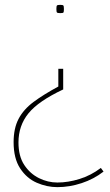

<svg xmlns="http://www.w3.org/2000/svg" viewBox="-20 -550 454 790"><path d="M243 -513Q243 -501 241 -498.5Q239 -496 228 -496Q217 -496 214.5 -498.5Q212 -501 212 -513Q212 -525 214.5 -527.5Q217 -530 228 -530Q238 -530 240.5 -527.5Q243 -525 243 -513ZM240 -267V-182Q138 -134 97 -83.5Q56 -33 56 36Q56 93 80 129Q104 165 140.5 183Q177 201 216 201Q260 201 307 186.5Q354 172 395 141L406 156Q366 187 316 203.5Q266 220 216 220Q173 220 131.5 202Q90 184 63 143Q36 102 36 35Q36 -22 56.5 -61Q77 -100 118 -130.5Q159 -161 220 -194V-267Z"/></svg>

Font: Georama Thin
Style: Regular
Weight: 100
Designer: Jean-Baptiste Levee
Foundry: Production Type
Version: Version 1.000